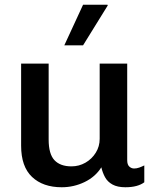

<svg xmlns="http://www.w3.org/2000/svg" viewBox="-20 -779 662 809"><path d="M240 10Q161 10 115 -33.5Q69 -77 69 -165V-511H185V-191Q185 -130 209.5 -104Q234 -78 281 -78Q313 -78 340 -93.5Q367 -109 383.5 -135.5Q400 -162 400 -194V-511H516V-104Q516 -85 525 -77Q534 -69 545 -69Q556 -69 567 -73Q578 -77 588 -82V-11Q575 -1 555 4.5Q535 10 508 10Q475 10 454 -1.5Q433 -13 422.5 -32.5Q412 -52 407 -74Q382 -34 336.5 -12Q291 10 240 10ZM251 -588 330 -759H433L434 -756L330 -588Z"/></svg>

Font: Chivo Medium
Style: Regular
Weight: 500
Designer: Hector Gatti
Foundry: Omnibus-Type
Version: Version 2.002